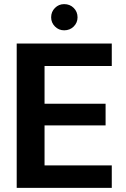

<svg xmlns="http://www.w3.org/2000/svg" viewBox="-20 -911 609 931"><path d="M61 0V-700H522V-591H196V-408H492V-303H196V-109H522V0ZM291 -764Q265 -764 246.5 -782.5Q228 -801 228 -827Q228 -854 246.5 -872.5Q265 -891 291 -891Q319 -891 337.5 -872.5Q356 -854 356 -827Q356 -801 337.5 -782.5Q319 -764 291 -764Z"/></svg>

Font: DM Sans 28pt
Style: Bold
Weight: 700
Version: Version 4.004;gftools[0.9.30]